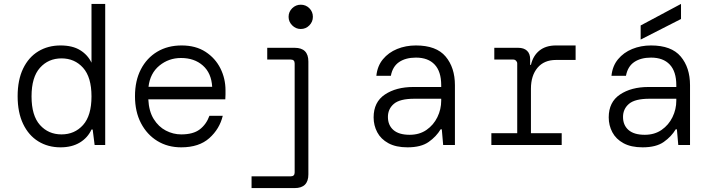

<svg xmlns="http://www.w3.org/2000/svg" viewBox="-20 -740 3640 980"><path d="M289 12Q225 12 175.5 -18.5Q126 -49 98 -107.5Q70 -166 70 -249Q70 -332 98 -390Q126 -448 175.5 -478Q225 -508 289 -508Q350 -508 389 -484Q428 -460 447 -420V-720H517V0H463L453 -79H447Q428 -37 387.5 -12.5Q347 12 289 12ZM294 -54Q361 -54 404 -102Q447 -150 447 -248Q447 -346 404 -394Q361 -442 294 -442Q227 -442 184 -394Q141 -346 141 -248Q141 -150 184 -102Q227 -54 294 -54Z M905 12Q836 12 783 -20.5Q730 -53 699.5 -111.5Q669 -170 669 -249Q669 -328 699 -386Q729 -444 782.5 -476Q836 -508 907 -508Q979 -508 1029 -475.5Q1079 -443 1105 -391Q1131 -339 1131 -279Q1131 -269 1131 -258Q1131 -247 1130 -233H737Q740 -172 764.5 -132.5Q789 -93 826.5 -73.5Q864 -54 905 -54Q966 -54 999.5 -79.5Q1033 -105 1049 -149H1117Q1101 -82 1048.5 -35Q996 12 905 12ZM904 -444Q841 -444 793.5 -405Q746 -366 738 -297H1063Q1059 -367 1015.5 -405.5Q972 -444 904 -444Z M1515 -592Q1490 -592 1471.5 -610.5Q1453 -629 1453 -654Q1453 -680 1471.5 -698Q1490 -716 1515 -716Q1541 -716 1559 -698Q1577 -680 1577 -654Q1577 -629 1559 -610.5Q1541 -592 1515 -592ZM1264 220V160H1464Q1484 160 1484 140V-416Q1484 -436 1464 -436H1344V-496H1484Q1554 -496 1554 -426V150Q1554 220 1484 220Z M2060 12Q2001 12 1962.5 -9Q1924 -30 1905.5 -65Q1887 -100 1887 -141Q1887 -219 1944.5 -257.5Q2002 -296 2090 -296H2232V-305Q2232 -375 2198.5 -410.5Q2165 -446 2103 -446Q2051 -446 2017.5 -423.5Q1984 -401 1975 -353H1901Q1906 -403 1934.5 -437.5Q1963 -472 2007 -490Q2051 -508 2103 -508Q2207 -508 2254.5 -451.5Q2302 -395 2302 -305V0H2242L2235 -80H2229Q2207 -43 2168 -15.5Q2129 12 2060 12ZM2071 -52Q2121 -52 2157 -77Q2193 -102 2212.5 -142Q2232 -182 2232 -226V-236H2095Q2021 -236 1990.5 -210Q1960 -184 1960 -143Q1960 -101 1988 -76.5Q2016 -52 2071 -52Z M2488 0V-60H2620V-416Q2620 -424 2614 -430Q2608 -436 2600 -436H2503V-496H2625Q2654 -496 2670 -481Q2686 -466 2686 -437V-409H2690Q2701 -456 2733.5 -482Q2766 -508 2818 -508H2918V-434H2818Q2757 -434 2723.5 -394Q2690 -354 2690 -287V-60H2847V0Z M3260 12Q3201 12 3162.5 -9Q3124 -30 3105.5 -65Q3087 -100 3087 -141Q3087 -219 3144.5 -257.5Q3202 -296 3290 -296H3432V-305Q3432 -375 3398.5 -410.5Q3365 -446 3303 -446Q3251 -446 3217.5 -423.5Q3184 -401 3175 -353H3101Q3106 -403 3134.5 -437.5Q3163 -472 3207 -490Q3251 -508 3303 -508Q3407 -508 3454.5 -451.5Q3502 -395 3502 -305V0H3442L3435 -80H3429Q3407 -43 3368 -15.5Q3329 12 3260 12ZM3271 -52Q3321 -52 3357 -77Q3393 -102 3412.5 -142Q3432 -182 3432 -226V-236H3295Q3221 -236 3190.5 -210Q3160 -184 3160 -143Q3160 -101 3188 -76.5Q3216 -52 3271 -52ZM3250 -538V-610L3456 -720V-643Z"/></svg>

Font: DM Mono Light
Style: Regular
Weight: 300
Designer: Colophon Foundry
Foundry: Colophon Foundry
Version: Version 1.000; ttfautohint (v1.8.2.53-6de2)